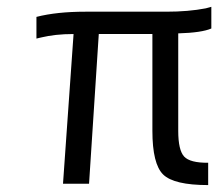

<svg xmlns="http://www.w3.org/2000/svg" viewBox="-20 -534 634 558"><path d="M422.9 -153.8V-435.1H267.1L238.8 0H163.1L193.8 -435.1Q139.6 -435.1 98.1 -424.8L85.9 -421.9V-484.9Q145 -500 228 -500H462.9Q527.8 -500 578.1 -509.8L594.2 -514.2V-451.2Q566.4 -439 498 -437V-153.8Q498 -97.7 515.1 -79.1Q532.2 -60.5 585 -61V3.9Q485.4 3.9 454.1 -26.9Q422.9 -57.6 422.9 -153.8Z"/></svg>

Font: TitilliumWeb-Italic
Style: Italic
Weight: 400
Italic angle: -13°
Version: Version 1.001;PS 57.000;hotconv 1.0.70;makeotf.lib2.5.55311